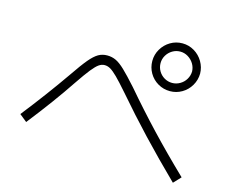

<svg xmlns="http://www.w3.org/2000/svg" viewBox="-91 -821 1046 879"><g transform="rotate(15 432.0 -381.0)"><path d="M558.6 -582Q558.6 -612.3 574 -638.4Q589.4 -664.6 615.2 -679.9Q641.1 -695.3 671.9 -695.3Q702.1 -695.3 728 -679.9Q753.9 -664.6 769.3 -638.4Q784.7 -612.3 785.2 -582Q784.7 -551.3 769.3 -525.1Q753.9 -499 728 -483.9Q702.1 -468.8 671.9 -468.8Q641.1 -468.8 615 -483.9Q588.9 -499 573.7 -525.1Q558.6 -551.3 558.6 -582ZM747.1 -582Q746.6 -601.6 736.1 -618.7Q725.6 -635.7 708.5 -646Q691.4 -656.2 671.9 -656.2Q651.9 -656.2 634.8 -646Q617.7 -635.7 607.7 -618.7Q597.7 -601.6 597.7 -582Q597.7 -562 607.7 -544.9Q617.7 -527.8 634.8 -517.8Q651.9 -507.8 671.9 -507.8Q691.4 -507.8 708.7 -517.8Q726.1 -527.8 736.3 -544.9Q746.6 -562 747.1 -582ZM471.7 -409.2Q435.5 -450.7 415.3 -470.7Q395 -490.7 381.3 -498.8Q367.7 -506.8 353.5 -506.8Q339.4 -506.8 326.2 -497.6Q313 -488.3 293.9 -464.6Q274.9 -440.9 242.2 -392.6Q172.9 -288.6 73.2 -162.1L38.1 -190.4Q130.9 -308.1 210 -421.9Q247.6 -477.1 270.3 -504.2Q293 -531.2 311.8 -542Q330.6 -552.7 353.5 -552.7Q376 -552.7 395 -543.7Q414.1 -534.7 438.2 -511.7Q462.4 -488.8 503.9 -442.4Q578.6 -355 656.2 -272.7Q733.9 -190.4 826.2 -101.6L793.9 -67.4Q701.7 -157.7 624.5 -239.5Q547.4 -321.3 471.7 -409.2Z"/></g></svg>

Font: Pretendard GOV ExtraLight
Style: Regular
Weight: 200
Designer: Base glyphs from Inter by Rasmus Andersson; Hangeul glyphs from Noto Sans CJK(Source Han Sans) by Jang Soo-young and Kan
Foundry: Kil Hyung-jin
Version: Version 1.309